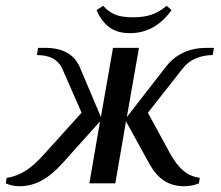

<svg xmlns="http://www.w3.org/2000/svg" viewBox="-60 -636 766 666"><path d="M-40 0 -37 -19Q-2 -24 28.5 -43.5Q59 -63 92 -100L223 -245L155 -400Q133 -445 68 -445L72 -470H97Q186 -470 216 -405L290 -230L332 -470H422L380 -230L516 -405Q567 -470 657 -470H682L678 -445Q647 -445 619.5 -433.5Q592 -422 575 -400L453 -245L532 -100Q553 -63 576.5 -43.5Q600 -24 633 -19L630 0Q606 10 578 10Q539 10 509.5 -9Q480 -28 457 -70L377 -215L340 0H250L287 -215L157 -70Q119 -28 83 -9Q47 10 8 10Q-18 10 -40 0ZM275 -601 298 -616Q315 -596 338 -586Q361 -576 401 -576Q441 -576 468 -586Q495 -596 518 -616L535 -601Q478 -521 391 -521Q346 -521 318.5 -542Q291 -563 275 -601Z"/></svg>

Font: Philosopher
Style: Italic
Weight: 400
Italic angle: -10°
Designer: Jovanny Lemonad
Foundry: Jovanny Lemonad
Version: Version 2.000